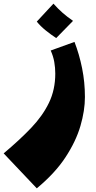

<svg xmlns="http://www.w3.org/2000/svg" viewBox="-100 -629 524 1049"><path d="M101 400 -80 209Q7 136 70 70Q133 4 167.5 -67.5Q202 -139 202 -227Q202 -259 196.5 -290.5Q191 -322 177 -353L307 -400Q333 -333 348.5 -256.5Q364 -180 364 -99Q364 -25 339.5 59Q315 143 258 230Q201 317 101 400ZM207 -421Q178 -440 149.5 -463Q121 -486 101 -511L192 -609Q217 -581 242 -559Q267 -537 299 -515Z"/></svg>

Font: Marhey
Style: Bold
Weight: 700
Designer: Nur Syamsi & Bustanul Arifin
Foundry: Namelatype
Version: Version 1.000